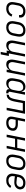

<svg xmlns="http://www.w3.org/2000/svg" viewBox="2373 -2955 754 5540"><g transform="rotate(90 2750.0 -185.0)"><path d="M232 12Q201 12 171 6.5Q141 1 115.5 -14Q90 -29 72 -52Q54 -75 46 -103.5Q38 -132 39 -163.5Q40 -195 46 -227L69 -347Q74 -373 83.5 -399Q93 -425 109 -448Q125 -471 147.5 -490Q170 -509 195.5 -521Q221 -533 248 -537.5Q275 -542 301 -542Q327 -542 353 -538.5Q379 -535 402 -525.5Q425 -516 443.5 -500Q462 -484 473 -462.5Q484 -441 486.5 -415Q489 -389 484 -362L483 -357H412L413 -361Q418 -386 412 -410Q406 -434 389.5 -449.5Q373 -465 349.5 -471.5Q326 -478 301 -478Q283 -478 263.5 -474.5Q244 -471 226 -461.5Q208 -452 192.5 -438Q177 -424 166.5 -407Q156 -390 149 -371.5Q142 -353 139 -335L116 -215Q112 -194 111 -173Q110 -152 114.5 -133Q119 -114 130 -98Q141 -82 157 -71.5Q173 -61 192.5 -56.5Q212 -52 233 -52Q258 -52 283 -58.5Q308 -65 331 -80Q354 -95 371.5 -117Q389 -139 400 -163L461 -139Q445 -106 422 -76.5Q399 -47 368 -26.5Q337 -6 301.5 3Q266 12 232 12Z M772 12Q741 12 711.5 6Q682 0 658 -15.5Q634 -31 618 -54.5Q602 -78 595 -106.5Q588 -135 589 -165.5Q590 -196 596 -227L619 -347Q624 -373 634 -399Q644 -425 660.5 -448.5Q677 -472 700 -491Q723 -510 748.5 -521.5Q774 -533 801 -537.5Q828 -542 854 -542Q885 -542 915 -536Q945 -530 969 -514.5Q993 -499 1009 -475.5Q1025 -452 1032 -423.5Q1039 -395 1038 -364.5Q1037 -334 1031 -303L1007 -183Q1002 -157 992 -131Q982 -105 966 -81.5Q950 -58 927 -39Q904 -20 878 -8.5Q852 3 825 7.5Q798 12 772 12ZM773 -52Q792 -52 811 -55.5Q830 -59 848.5 -68Q867 -77 882.5 -91Q898 -105 909.5 -122Q921 -139 927.5 -158Q934 -177 938 -195L961 -315Q965 -336 966 -356Q967 -376 963.5 -395Q960 -414 951 -430.5Q942 -447 927 -458Q912 -469 893 -473.5Q874 -478 854 -478Q835 -478 815.5 -474.5Q796 -471 778 -462Q760 -453 744 -439Q728 -425 717 -408Q706 -391 699 -372Q692 -353 689 -335L666 -215Q662 -194 661 -174Q660 -154 663 -135Q666 -116 675.5 -99.5Q685 -83 700 -72Q715 -61 734 -56.5Q753 -52 773 -52Z M1477 172 1511 0H1438L1454 -83Q1440 -61 1421 -42.5Q1402 -24 1380 -11.5Q1358 1 1333 6.5Q1308 12 1284 12Q1257 12 1231.5 4Q1206 -4 1188.5 -22.5Q1171 -41 1162 -65.5Q1153 -90 1150.5 -117Q1148 -144 1150.5 -171.5Q1153 -199 1158 -227L1217 -530H1289L1228 -215Q1224 -195 1222.5 -175.5Q1221 -156 1223.5 -137.5Q1226 -119 1234 -102.5Q1242 -86 1255 -74Q1268 -62 1286 -57Q1304 -52 1324 -52Q1341 -52 1358.5 -55.5Q1376 -59 1393 -68Q1410 -77 1424 -90Q1438 -103 1448 -118.5Q1458 -134 1464.5 -151.5Q1471 -169 1474 -186L1541 -530H1613L1522 -64H1595L1549 172Z M1834 12Q1807 12 1781.5 4Q1756 -4 1738.5 -22.5Q1721 -41 1712 -65.5Q1703 -90 1700.5 -117Q1698 -144 1700.5 -171.5Q1703 -199 1708 -227L1767 -530H1839L1778 -215Q1774 -195 1772.5 -175.5Q1771 -156 1773.5 -137.5Q1776 -119 1784 -102.5Q1792 -86 1805 -74Q1818 -62 1836 -57Q1854 -52 1874 -52Q1891 -52 1908.5 -55.5Q1926 -59 1943 -68Q1960 -77 1974 -90Q1988 -103 1998 -118.5Q2008 -134 2014.5 -151.5Q2021 -169 2024 -186L2091 -530H2163L2060 0H1988L2004 -83Q1990 -61 1971 -42.5Q1952 -24 1930 -11.5Q1908 1 1883 6.5Q1858 12 1834 12Z M2378 12Q2350 12 2324.5 4Q2299 -4 2280.5 -22Q2262 -40 2252 -64.5Q2242 -89 2238.5 -115.5Q2235 -142 2238 -170.5Q2241 -199 2246 -227L2269 -347Q2274 -372 2282.5 -396.5Q2291 -421 2305 -443.5Q2319 -466 2339 -485.5Q2359 -505 2382.5 -518Q2406 -531 2431.5 -536.5Q2457 -542 2481 -542Q2508 -542 2533 -535Q2558 -528 2576.5 -511.5Q2595 -495 2605.5 -472.5Q2616 -450 2620 -424L2641 -530H2713L2627 -90Q2626 -82 2626.5 -74.5Q2627 -67 2631.5 -62Q2636 -57 2643 -54.5Q2650 -52 2657 -52H2673L2672 12H2644Q2624 12 2604.5 7Q2585 2 2572 -11.5Q2559 -25 2554.5 -44.5Q2550 -64 2554 -84Q2540 -62 2520 -43Q2500 -24 2477 -11.5Q2454 1 2428.5 6.5Q2403 12 2378 12ZM2418 -52Q2435 -52 2453 -55.5Q2471 -59 2489 -67.5Q2507 -76 2521 -88.5Q2535 -101 2546.5 -117Q2558 -133 2564 -150.5Q2570 -168 2574 -186L2597 -306Q2601 -327 2602.5 -347.5Q2604 -368 2601.5 -387.5Q2599 -407 2591.5 -424.5Q2584 -442 2570 -454.5Q2556 -467 2537 -472.5Q2518 -478 2497 -478Q2479 -478 2460 -474Q2441 -470 2423 -460.5Q2405 -451 2390.5 -437Q2376 -423 2365.5 -406Q2355 -389 2348.5 -371Q2342 -353 2339 -335L2316 -215Q2312 -195 2310.5 -175Q2309 -155 2312.5 -136.5Q2316 -118 2324 -101Q2332 -84 2346 -72.5Q2360 -61 2379 -56.5Q2398 -52 2418 -52Z M3088 0 3178 -466H2956L2916 -259Q2912 -237 2907 -215Q2902 -193 2896 -171Q2890 -149 2881.5 -127.5Q2873 -106 2861 -85.5Q2849 -65 2832 -47Q2815 -29 2794 -18.5Q2773 -8 2750.5 -4Q2728 0 2706 0L2718 -64Q2734 -64 2750.5 -70Q2767 -76 2779 -87.5Q2791 -99 2799 -114.5Q2807 -130 2813 -145Q2819 -160 2824 -175.5Q2829 -191 2833 -207Q2837 -223 2840 -238.5Q2843 -254 2846 -270L2897 -530H3263L3160 0Z M3523 12Q3496 12 3470 8Q3444 4 3421 -6.5Q3398 -17 3380.5 -34.5Q3363 -52 3353.5 -75.5Q3344 -99 3343.5 -125.5Q3343 -152 3349 -179L3417 -530H3489L3449 -324H3563Q3590 -324 3615.5 -320.5Q3641 -317 3665 -308Q3689 -299 3708.5 -284Q3728 -269 3740 -247Q3752 -225 3753.5 -198.5Q3755 -172 3750 -146Q3746 -122 3735 -98.5Q3724 -75 3706.5 -56Q3689 -37 3666.5 -23.5Q3644 -10 3620 -2Q3596 6 3571 9Q3546 12 3523 12ZM3524 -52Q3540 -52 3556.5 -54Q3573 -56 3589.5 -61Q3606 -66 3621.5 -75Q3637 -84 3649.5 -96.5Q3662 -109 3669.5 -125Q3677 -141 3680 -157Q3683 -173 3681.5 -189Q3680 -205 3672 -217Q3664 -229 3652 -237.5Q3640 -246 3625.5 -251Q3611 -256 3594.5 -257.5Q3578 -259 3562 -259H3436L3418 -167Q3415 -151 3415.5 -134.5Q3416 -118 3421.5 -104Q3427 -90 3437.5 -79.5Q3448 -69 3462 -63Q3476 -57 3492 -54.5Q3508 -52 3524 -52Z M3864 0 3967 -530H4039L3995 -306H4247L4291 -530H4363L4260 0H4188L4235 -242H3983L3936 0Z M4622 12Q4591 12 4561.5 6Q4532 0 4508 -15.5Q4484 -31 4468 -54.5Q4452 -78 4445 -106.5Q4438 -135 4439 -165.5Q4440 -196 4446 -227L4469 -347Q4474 -373 4484 -399Q4494 -425 4510.5 -448.5Q4527 -472 4550 -491Q4573 -510 4598.5 -521.5Q4624 -533 4651 -537.5Q4678 -542 4704 -542Q4735 -542 4765 -536Q4795 -530 4819 -514.5Q4843 -499 4859 -475.5Q4875 -452 4882 -423.5Q4889 -395 4888 -364.5Q4887 -334 4881 -303L4857 -183Q4852 -157 4842 -131Q4832 -105 4816 -81.5Q4800 -58 4777 -39Q4754 -20 4728 -8.5Q4702 3 4675 7.5Q4648 12 4622 12ZM4623 -52Q4642 -52 4661 -55.5Q4680 -59 4698.5 -68Q4717 -77 4732.5 -91Q4748 -105 4759.5 -122Q4771 -139 4777.5 -158Q4784 -177 4788 -195L4811 -315Q4815 -336 4816 -356Q4817 -376 4813.5 -395Q4810 -414 4801 -430.5Q4792 -447 4777 -458Q4762 -469 4743 -473.5Q4724 -478 4704 -478Q4685 -478 4665.5 -474.5Q4646 -471 4628 -462Q4610 -453 4594 -439Q4578 -425 4567 -408Q4556 -391 4549 -372Q4542 -353 4539 -335L4516 -215Q4512 -194 4511 -174Q4510 -154 4513 -135Q4516 -116 4525.5 -99.5Q4535 -83 4550 -72Q4565 -61 4584 -56.5Q4603 -52 4623 -52Z M5189 12Q5157 12 5126.5 6.5Q5096 1 5070 -13.5Q5044 -28 5025 -51Q5006 -74 4997 -102.5Q4988 -131 4989 -163Q4990 -195 4996 -227L5019 -347Q5024 -373 5034.5 -399.5Q5045 -426 5061.5 -449.5Q5078 -473 5101 -491.5Q5124 -510 5150.5 -522Q5177 -534 5203.5 -538Q5230 -542 5257 -542Q5284 -542 5310 -538Q5336 -534 5359 -524.5Q5382 -515 5400.5 -498.5Q5419 -482 5429.5 -460Q5440 -438 5444 -412.5Q5448 -387 5443 -360Q5439 -339 5428.5 -319.5Q5418 -300 5403 -283Q5388 -266 5369 -254Q5350 -242 5329 -234.5Q5308 -227 5287 -224Q5266 -221 5246 -221Q5223 -221 5201.5 -223Q5180 -225 5157.5 -226.5Q5135 -228 5113 -230.5Q5091 -233 5070 -240L5066 -215Q5061 -193 5060.5 -172Q5060 -151 5065.5 -131.5Q5071 -112 5083 -96.5Q5095 -81 5111 -70.5Q5127 -60 5147.5 -56Q5168 -52 5190 -52Q5211 -52 5233 -56Q5255 -60 5276.5 -70.5Q5298 -81 5315.5 -97Q5333 -113 5346 -133L5404 -104Q5387 -77 5362.5 -54Q5338 -31 5309.5 -15.5Q5281 0 5250 6Q5219 12 5189 12ZM5250 -282Q5270 -282 5290 -287Q5310 -292 5327 -303.5Q5344 -315 5356 -333Q5368 -351 5372 -370Q5376 -394 5369 -416.5Q5362 -439 5345 -453Q5328 -467 5305 -472.5Q5282 -478 5258 -478Q5239 -478 5219 -474.5Q5199 -471 5180.5 -462.5Q5162 -454 5146 -440Q5130 -426 5118.5 -409Q5107 -392 5100 -373Q5093 -354 5089 -335L5083 -306Q5102 -297 5123.5 -294.5Q5145 -292 5166 -290.5Q5187 -289 5208 -285.5Q5229 -282 5250 -282Z"/></g></svg>

Font: Lode Term
Style: Italic
Weight: 400
Italic angle: -11°
Monospace: yes
Designer: Belleve Invis
Foundry: Belleve Invis
Version: Version 29.2.0